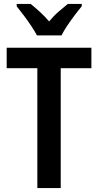

<svg xmlns="http://www.w3.org/2000/svg" viewBox="-20 -1050 500 977"><path d="M289 -93H170V-703H14V-807H445V-703H289ZM168 -870Q157 -891 139 -918Q121 -945 101 -971.5Q81 -998 65 -1018V-1030H136Q156 -1014 181.5 -991Q207 -968 230 -941Q254 -970 278 -990.5Q302 -1011 325 -1030H396V-1018Q380 -999 360 -972.5Q340 -946 322 -919Q304 -892 293 -870Z"/></svg>

Font: Noto Sans Kannada UI Condensed SemiBold
Style: Regular
Weight: 600
Width: 3
Designer: Jelle Bosma - Monotype Design Team
Foundry: Monotype Imaging Inc.
Version: Version 2.005; ttfautohint (v1.8.4.7-5d5b)